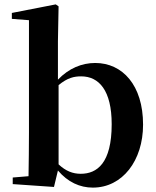

<svg xmlns="http://www.w3.org/2000/svg" viewBox="-20 -839 712 875"><path d="M403 16C538 16 632 -107 632 -271C632 -451 538 -552 414 -552C353 -552 294 -528 244 -476V-651L247 -810L234 -819L34 -780V-753L112 -747V-235C112 -179 111 -94 110 -36L38 -30V0L226 13L244 -62C289 -9 344 16 403 16ZM247 -451C288 -485 318 -491 350 -491C431 -491 489 -427 489 -273C489 -95 422 -47 348 -47C312 -47 280 -59 247 -90Z"/></svg>

Font: Source Han Serif CN
Style: Bold
Weight: 700
Designer: Ryoko NISHIZUKA 西塚涼子 (kana & ideographs); Frank Grießhammer (Latin, Greek & Cyrillic); Wenlong ZHANG 张文龙 (bopomofo); San
Foundry: Adobe
Version: Version 2.003;hotconv 1.1.1;makeotfexe 2.6.0